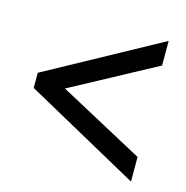

<svg xmlns="http://www.w3.org/2000/svg" viewBox="-75 -649 569 588"><g transform="rotate(15 209.5 -355.0)"><path d="M390 -132 28 -332V-380L390 -578V-500L121 -355L390 -210Z"/></g></svg>

Font: Noto Sans Display ExtraCondensed
Style: Regular
Weight: 400
Width: 2
Version: Version 2.003